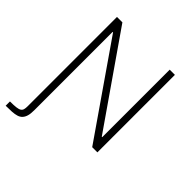

<svg xmlns="http://www.w3.org/2000/svg" viewBox="-234 -846 1205 1205"><g transform="rotate(45 368.0 -244.0)"><path d="M11 200V162Q46 162 66 159.5Q86 157 95.5 150.5Q105 144 108 133Q111 122 111 105V-688H159L575 -89H579V-688H625V0H579L162 -602H158V93Q158 124 152.5 143Q147 162 136 174Q125 186 107.5 191.5Q90 197 66 198.5Q42 200 11 200Z"/></g></svg>

Font: Saira Thin ExtraLight
Style: Regular
Weight: 250
Version: Version 1.101